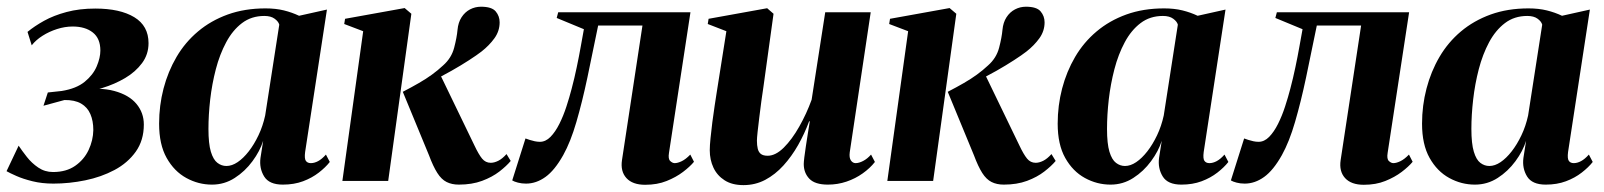

<svg xmlns="http://www.w3.org/2000/svg" viewBox="-34 -539 4778 572"><path d="M125 8Q91 8 62.8 1Q34.5 -6 14.8 -14.8Q-5 -23.5 -14.5 -29L21.5 -105Q31.5 -90 46 -71.5Q60.5 -53 80 -39.8Q99.5 -26.5 124 -26.5Q163.5 -26.5 190 -45Q216.5 -63.5 230 -92.2Q243.5 -121 244 -151.5Q244 -179 235.2 -199.2Q226.5 -219.5 207.5 -230.5Q188.5 -241.5 158 -241L95.5 -224L108.5 -263.5L150 -268Q193.5 -275 218.5 -295.5Q243.5 -316 254.2 -341.5Q265 -367 265 -388.5Q265 -424.5 242.5 -442.2Q220 -460 182.5 -460Q159.5 -460 136 -452.5Q112.5 -445 92.8 -432.5Q73 -420 60.5 -404L48 -444Q68.5 -461 97.2 -477Q126 -493 164.2 -503.2Q202.5 -513.5 250 -513.5Q323.5 -513.5 366 -487.8Q408.5 -462 408.5 -410.5Q408.5 -377 389.2 -351Q370 -325 338.8 -306.5Q307.5 -288 270.5 -276.8Q233.5 -265.5 199 -261L196 -270.5Q262.5 -280 306.5 -268Q350.5 -256 372.5 -229.5Q394.5 -203 394.5 -168Q394.5 -121 370.5 -87.2Q346.5 -53.5 307 -32.5Q267.5 -11.5 220 -1.8Q172.5 8 125 8Z M875 -86Q872.5 -66.5 877.2 -59.8Q882 -53 892 -53Q902.5 -53 913.8 -59Q925 -65 937 -78.5L948.5 -56.5Q936 -40.5 915.8 -24.8Q895.5 -9 868.8 1Q842 11 808.5 11Q768 11 753 -13.2Q738 -37.5 742 -68.5L750 -119.5Q740.5 -89 718.2 -58.8Q696 -28.5 665.2 -8.8Q634.5 11 597.5 11Q557 11 521 -8.8Q485 -28.5 462.5 -68.5Q440 -108.5 440 -170.5Q440 -224.5 453.2 -275.2Q466.5 -326 492 -369.5Q517.5 -413 555.8 -445.2Q594 -477.5 644.5 -495.8Q695 -514 757 -514Q787.5 -514 811.8 -508Q836 -502 857 -492L940 -510.5ZM798 -465.5Q795.5 -475 784.2 -483.2Q773 -491.5 753.5 -491.5Q715 -491.5 687 -470.2Q659 -449 639.8 -413Q620.5 -377 609 -332.8Q597.5 -288.5 592.2 -242.5Q587 -196.5 587 -155Q587 -111 594.2 -87Q601.5 -63 613.8 -53.8Q626 -44.5 640.5 -44.5Q657 -44.5 674 -56Q691 -67.5 707 -88Q723 -108.5 736 -135.8Q749 -163 756 -195Z M986 0 1048 -446 991.5 -467.5 994 -483 1171.5 -515 1191.5 -498 1122.5 0ZM1333 11Q1312 11 1296.5 3.2Q1281 -4.5 1268.8 -23.8Q1256.5 -43 1244 -76.5L1166 -265.5Q1193 -279.5 1214.2 -291.8Q1235.5 -304 1253 -316.8Q1270.5 -329.5 1286 -344Q1311 -366 1319 -396.8Q1327 -427.5 1329 -450Q1331 -472 1341 -487.5Q1351 -503 1366.2 -511Q1381.5 -519 1399 -519Q1431 -519 1442.8 -505Q1454.5 -491 1454.5 -472.5Q1454.5 -446.5 1439 -425Q1423.5 -403.5 1400.5 -385.5Q1387 -375 1363.5 -359.8Q1340 -344.5 1311.2 -328.2Q1282.5 -312 1253 -297.5Q1223.5 -283 1198 -273L1277.5 -316.5L1379.5 -105.5Q1392 -79 1402.2 -66.5Q1412.5 -54 1428 -54Q1438.5 -54 1450.5 -60Q1462.5 -66 1475 -80L1487.5 -59.5Q1475 -44.5 1453.8 -28Q1432.5 -11.5 1402.2 -0.2Q1372 11 1333 11Z M1959 -83.5Q1956 -65.5 1962.8 -59.2Q1969.5 -53 1976 -53Q1985 -53 1997 -58.8Q2009 -64.5 2022.5 -78.5L2033.5 -57Q2021.5 -42.5 2000.8 -26.8Q1980 -11 1952 0.2Q1924 11.5 1888 11.5Q1850.5 11.5 1832.2 -8.5Q1814 -28.5 1819 -62L1880 -463H1748Q1731.5 -381.5 1716 -308.2Q1700.5 -235 1683.2 -175.8Q1666 -116.5 1644 -77Q1618.5 -31.5 1591 -11.8Q1563.5 8 1533 8Q1520 8 1508.8 5Q1497.5 2 1492 -1.5L1531.5 -126.5Q1537 -124.5 1544 -122.2Q1551 -120 1559 -118.2Q1567 -116.5 1574.5 -116.5Q1591.5 -116.5 1606 -131.2Q1620.5 -146 1632.5 -170Q1644.5 -194 1653.5 -221.8Q1662.5 -249.5 1669 -274.5Q1677.5 -306.5 1684.2 -338.8Q1691 -371 1696.2 -400.5Q1701.5 -430 1705.5 -452L1624.5 -485.5L1629 -502.5H2023Z M2181 12.5Q2147 12.5 2124.8 -1.8Q2102.5 -16 2091.5 -39.5Q2080.5 -63 2080.5 -91.5Q2080.5 -105.5 2082.8 -127.8Q2085 -150 2088.2 -175.2Q2091.5 -200.5 2095 -223.5Q2098.5 -246.5 2101 -262.5L2130 -446L2074.5 -467.5L2077 -483L2251.5 -514.5L2270.5 -498L2240.5 -281Q2237.5 -262 2234.2 -237.5Q2231 -213 2228 -188.8Q2225 -164.5 2223 -146Q2221 -127.5 2221 -120Q2221 -106 2223.5 -95.8Q2226 -85.5 2233 -80.2Q2240 -75 2253 -75Q2276.5 -75 2301 -99.2Q2325.5 -123.5 2347.2 -162Q2369 -200.5 2384 -242L2424.5 -502.5H2560L2497.5 -85Q2495.5 -69 2501 -61Q2506.5 -53 2515 -53Q2525 -53 2537.5 -59.5Q2550 -66 2561 -78.5L2572.5 -56.5Q2558 -38 2536.2 -22.5Q2514.5 -7 2488 2Q2461.5 11 2432.5 11Q2394 11 2377.2 -6.5Q2360.5 -24 2360.5 -50.5Q2360.5 -56 2362.2 -70.2Q2364 -84.5 2366.8 -103.2Q2369.5 -122 2372.8 -141.8Q2376 -161.5 2378.5 -177.5H2376.5Q2363 -141 2343.8 -107Q2324.5 -73 2300 -46Q2275.5 -19 2245.8 -3.2Q2216 12.5 2181 12.5Z M2609.5 0 2671.5 -446 2615 -467.5 2617.5 -483 2795 -515 2815 -498 2746 0ZM2956.5 11Q2935.5 11 2920 3.2Q2904.5 -4.5 2892.2 -23.8Q2880 -43 2867.5 -76.5L2789.5 -265.5Q2816.5 -279.5 2837.8 -291.8Q2859 -304 2876.5 -316.8Q2894 -329.5 2909.5 -344Q2934.5 -366 2942.5 -396.8Q2950.5 -427.5 2952.5 -450Q2954.5 -472 2964.5 -487.5Q2974.5 -503 2989.8 -511Q3005 -519 3022.5 -519Q3054.5 -519 3066.2 -505Q3078 -491 3078 -472.5Q3078 -446.5 3062.5 -425Q3047 -403.5 3024 -385.5Q3010.5 -375 2987 -359.8Q2963.5 -344.5 2934.8 -328.2Q2906 -312 2876.5 -297.5Q2847 -283 2821.5 -273L2901 -316.5L3003 -105.5Q3015.5 -79 3025.8 -66.5Q3036 -54 3051.5 -54Q3062 -54 3074 -60Q3086 -66 3098.5 -80L3111 -59.5Q3098.5 -44.5 3077.2 -28Q3056 -11.5 3025.8 -0.2Q2995.5 11 2956.5 11Z M3552 -86Q3549.5 -66.5 3554.2 -59.8Q3559 -53 3569 -53Q3579.5 -53 3590.8 -59Q3602 -65 3614 -78.5L3625.5 -56.5Q3613 -40.5 3592.8 -24.8Q3572.5 -9 3545.8 1Q3519 11 3485.5 11Q3445 11 3430 -13.2Q3415 -37.5 3419 -68.5L3427 -119.5Q3417.5 -89 3395.2 -58.8Q3373 -28.5 3342.2 -8.8Q3311.5 11 3274.5 11Q3234 11 3198 -8.8Q3162 -28.5 3139.5 -68.5Q3117 -108.5 3117 -170.5Q3117 -224.5 3130.2 -275.2Q3143.5 -326 3169 -369.5Q3194.5 -413 3232.8 -445.2Q3271 -477.5 3321.5 -495.8Q3372 -514 3434 -514Q3464.5 -514 3488.8 -508Q3513 -502 3534 -492L3617 -510.5ZM3475 -465.5Q3472.5 -475 3461.2 -483.2Q3450 -491.5 3430.5 -491.5Q3392 -491.5 3364 -470.2Q3336 -449 3316.8 -413Q3297.5 -377 3286 -332.8Q3274.5 -288.5 3269.2 -242.5Q3264 -196.5 3264 -155Q3264 -111 3271.2 -87Q3278.5 -63 3290.8 -53.8Q3303 -44.5 3317.5 -44.5Q3334 -44.5 3351 -56Q3368 -67.5 3384 -88Q3400 -108.5 3413 -135.8Q3426 -163 3433 -195Z M4100 -83.5Q4097 -65.5 4103.8 -59.2Q4110.5 -53 4117 -53Q4126 -53 4138 -58.8Q4150 -64.5 4163.5 -78.5L4174.5 -57Q4162.5 -42.5 4141.8 -26.8Q4121 -11 4093 0.2Q4065 11.5 4029 11.5Q3991.5 11.5 3973.2 -8.5Q3955 -28.5 3960 -62L4021 -463H3889Q3872.5 -381.5 3857 -308.2Q3841.5 -235 3824.2 -175.8Q3807 -116.5 3785 -77Q3759.5 -31.5 3732 -11.8Q3704.5 8 3674 8Q3661 8 3649.8 5Q3638.5 2 3633 -1.5L3672.5 -126.5Q3678 -124.5 3685 -122.2Q3692 -120 3700 -118.2Q3708 -116.5 3715.5 -116.5Q3732.5 -116.5 3747 -131.2Q3761.5 -146 3773.5 -170Q3785.5 -194 3794.5 -221.8Q3803.5 -249.5 3810 -274.5Q3818.5 -306.5 3825.2 -338.8Q3832 -371 3837.2 -400.5Q3842.5 -430 3846.5 -452L3765.5 -485.5L3770 -502.5H4164Z M4637.5 -86Q4635 -66.5 4639.8 -59.8Q4644.5 -53 4654.5 -53Q4665 -53 4676.2 -59Q4687.5 -65 4699.5 -78.5L4711 -56.5Q4698.5 -40.5 4678.2 -24.8Q4658 -9 4631.2 1Q4604.5 11 4571 11Q4530.5 11 4515.5 -13.2Q4500.5 -37.5 4504.5 -68.5L4512.5 -119.5Q4503 -89 4480.8 -58.8Q4458.5 -28.5 4427.8 -8.8Q4397 11 4360 11Q4319.5 11 4283.5 -8.8Q4247.5 -28.5 4225 -68.5Q4202.5 -108.5 4202.5 -170.5Q4202.5 -224.5 4215.8 -275.2Q4229 -326 4254.5 -369.5Q4280 -413 4318.2 -445.2Q4356.5 -477.5 4407 -495.8Q4457.5 -514 4519.5 -514Q4550 -514 4574.2 -508Q4598.5 -502 4619.5 -492L4702.5 -510.5ZM4560.5 -465.5Q4558 -475 4546.8 -483.2Q4535.5 -491.5 4516 -491.5Q4477.5 -491.5 4449.5 -470.2Q4421.5 -449 4402.2 -413Q4383 -377 4371.5 -332.8Q4360 -288.5 4354.8 -242.5Q4349.5 -196.5 4349.5 -155Q4349.5 -111 4356.8 -87Q4364 -63 4376.2 -53.8Q4388.5 -44.5 4403 -44.5Q4419.5 -44.5 4436.5 -56Q4453.5 -67.5 4469.5 -88Q4485.5 -108.5 4498.5 -135.8Q4511.5 -163 4518.5 -195Z"/></svg>

Font: Merriweather 144pt
Style: Bold Italic
Weight: 700
Italic angle: -7.8°
Version: Version 2.101